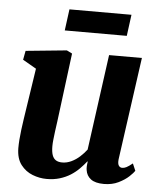

<svg xmlns="http://www.w3.org/2000/svg" viewBox="-53 -792 711 848"><g transform="rotate(5 302.0 -367.5)"><path d="M185 10Q153.5 10 122.5 -2Q91.5 -14 70.5 -41.2Q49.5 -68.5 49 -114.5Q49 -131.5 50.5 -152.5Q52 -173.5 55 -196.8Q58 -220 61.5 -243.8Q65 -267.5 68.5 -290L96 -471L36 -505.5L43.5 -545.5L225 -563.5L249 -551.5L215.5 -288Q213 -267 210 -245Q207 -223 204.2 -202.8Q201.5 -182.5 199.8 -165.5Q198 -148.5 198 -136.5Q198 -112 203.2 -97Q208.5 -82 219.5 -75.2Q230.5 -68.5 247.5 -68.5Q268 -68.5 288 -78Q308 -87.5 324.8 -102.8Q341.5 -118 354.5 -135L412.5 -559H558L494.5 -104Q492.5 -85 498 -76.5Q503.5 -68 513.5 -68Q522.5 -68 532 -72.8Q541.5 -77.5 559 -91.5L572.5 -60Q567 -51 549.2 -34.2Q531.5 -17.5 503.5 -3.8Q475.5 10 439 10Q400.5 10 381 -4.8Q361.5 -19.5 358 -45Q357.5 -48 357.2 -52.2Q357 -56.5 357.2 -61.5Q357.5 -66.5 358.2 -72Q359 -77.5 359.5 -82L358 -83Q345 -66.5 328.5 -49.8Q312 -33 290.8 -19.5Q269.5 -6 243.2 2Q217 10 185 10ZM220.5 -745H495.5L483 -650.5H208Z"/></g></svg>

Font: Merriweather 28pt ExtraBold
Style: Italic
Weight: 800
Italic angle: -7.8°
Version: Version 2.101